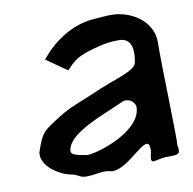

<svg xmlns="http://www.w3.org/2000/svg" viewBox="-70 -653 737 732"><g transform="rotate(-10 298.5 -286.5)"><path d="M46 -112C39 -60 107 -16 156 -8C177 -5 182 12 218 8C241 8 274 -3 298 4C365 23 466 -130 466 -52C468 -37 452 -7 468 -4C477 -4 494 -10 517 -12C533 -13 573 -7 571 -28C573 -41 568 -43 569 -48C573 -77 562 -359 564 -446C566 -532 481 -582 406 -582C388 -582 359 -579 341 -578C248 -572 175 -515 129 -458L209 -402C241 -435 251 -450 339 -472C369 -480 395 -482 420 -482C465 -481 475 -443 464 -386C458 -355 367 -335 290 -300C239 -277 197 -266 147 -234C79 -191 71 -188 46 -112ZM164 -100C173 -167 310 -211 390 -248C414 -259 442 -241 441 -216C435 -119 246 -66 220 -72C196 -78 161 -79 164 -100Z"/></g></svg>

Font: Yuck
Style: It
Weight: 400
Version: Version Bleh